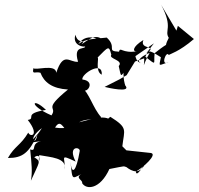

<svg xmlns="http://www.w3.org/2000/svg" viewBox="-20 -703 830 802"><path d="M591 -480C644 -516 561 -493 579 -536C530 -506 534 -485 553 -489C489 -478 483 -510 477 -487C421 -490 471 -504 426 -546C366 -539 340 -542 307 -519C346 -574 409 -535 431 -507C396 -572 363 -548 321 -518C343 -546 307 -511 295 -558C277 -501 359 -504 335 -514C344 -489 283 -523 306 -445C271 -441 245 -490 215 -399C213 -439 123 -406 120 -419C112 -388 129 -406 149 -399C164 -359 198 -333 264 -329C155 -240 222 -261 195 -221C96 -264 115 -299 172 -244C74 -228 133 -208 96 -202C147 -137 107 -128 98 -149C66 -95 42 -94 13 -43C75 -43 101 -65 136 -140C128 -89 91 -122 155 -168C111 -97 71 -104 163 -115C101 -110 138 -67 106 -79C112 -18 116 14 109 52C146 -31 153 -27 123 -46C161 -73 136 5 144 -55C189 -46 261 -45 250 5C255 -44 224 -62 296 -28C261 -96 316 -90 313 -72C298 17 279 31 274 -31C284 62 277 42 341 14C278 39 328 46 323 62C341 91 398 88 437 3C509 -11 493 -9 508 -5C530 12 565 31 589 -25C547 42 550 18 547 14C577 -2 640 -59 610 -64L508 -75L491 -92C499 -162 516 -168 441 -215C403 -189 449 -173 458 -181C433 -232 383 -210 286 -186C313 -167 261 -229 286 -189C296 -174 255 -163 210 -170C231 -205 241 -175 265 -148C313 -221 361 -196 403 -213C367 -253 354 -314 319 -341C330 -293 390 -363 324 -371C319 -394 410 -452 405 -391C375 -405 396 -468 387 -462C433 -508 435 -515 445 -474C432 -457 498 -452 476 -427C486 -387 481 -369 511 -426C482 -419 503 -338 505 -344C526 -315 432 -336 417 -340L480 -372L509 -389L544 -446L584 -460C601 -492 594 -501 652 -464C643 -420 642 -431 684 -443C648 -424 675 -495 685 -473C690 -478 727 -486 790 -540L723 -595L717 -575L653 -683C705 -586 665 -576 685 -545C657 -491 701 -541 626 -481C620 -435 639 -426 582 -470C585 -414 569 -418 605 -482C582 -474 542 -449 570 -439C540 -447 549 -483 542 -466L623 -522Z"/></svg>

Font: Hussar Lance
Style: ExBdObl
Weight: 700
Foundry: Cannot Into Space Fonts, PlusOne Fonts
Version: Version 2.270